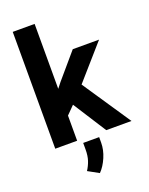

<svg xmlns="http://www.w3.org/2000/svg" viewBox="-177 -839 898 1159"><g transform="rotate(-20 272.0 -259.5)"><path d="M382.3 0 246.1 -212.9 195.3 -161.6V0H54.7V-750.5H195.3V-333.5L222.2 -367.7L359.4 -528.3H528.3L336.4 -309.6L544.4 0ZM327.6 24.9V60.1Q327.6 106 307.6 153.1Q287.6 200.2 257.8 230.5L188.5 192.4Q205.6 166 215.3 137Q225.1 107.9 225.1 66.9V24.9Z"/></g></svg>

Font: Vazirmatn FD
Style: Bold
Weight: 700
Designer: Saber Rastikerdar
Foundry: Saber Rastikerdar
Version: Version 33.001